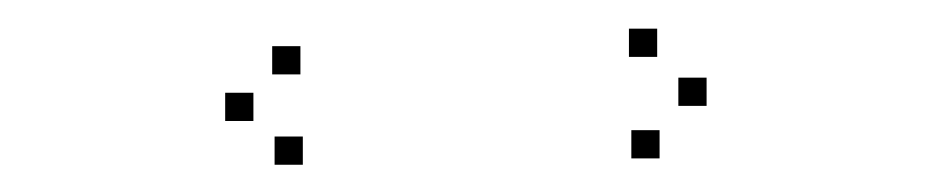

<svg xmlns="http://www.w3.org/2000/svg" viewBox="-20 -766 660 136"><path d="M447.2 -653.8V-673.8H427.2V-653.8ZM480.5 -691V-711H460.5V-691ZM445.5 -725.7V-745.7H425.5V-725.7ZM192.8 -713.3V-733.3H172.8V-713.3ZM159.5 -680.3V-700.3H139.5V-680.3ZM194.5 -649.3V-669.3H174.5V-649.3Z"/></svg>

Font: Monaspace Radon Dots Var
Style: Regular
Weight: 400
Designer: Riley Cran and the Lettermatic Team
Version: Version 1.100 (Monaspace Radon Dots)